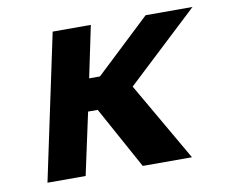

<svg xmlns="http://www.w3.org/2000/svg" viewBox="-62 -575 760 649"><g transform="rotate(-10 318.5 -250.0)"><path d="M157 -500 51 0H182L228 -213H261L378 0H547L391 -270L637 -500H476L288 -323H251L288 -500Z"/></g></svg>

Font: LT Wave Text Bold Italic
Style: Regular
Weight: 700
Designer: Daniel Lyons
Version: Version 2.5 (Glyphs App)